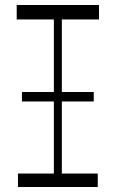

<svg xmlns="http://www.w3.org/2000/svg" viewBox="-20 -750 464 770"><path d="M68 -343V-381H356V-343ZM196 -34V-696H228V-34ZM52 0V-54H372V0ZM47 -672V-730H377V-672Z"/></svg>

Font: Savate ExtraLight
Style: Regular
Weight: 200
Designer: Max Esnée
Foundry: Plomb Type
Version: Version 2.000